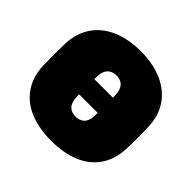

<svg xmlns="http://www.w3.org/2000/svg" viewBox="-174 -895 1090 1090"><g transform="rotate(45 371.0 -350.0)"><path d="M280 -289V-411H462V-289ZM371 10Q273 10 199.5 -20Q126 -50 83.5 -110.5Q41 -171 37 -260Q36 -301 36 -347Q36 -393 37 -436Q41 -524 83 -585Q125 -646 199 -678Q273 -710 371 -710Q469 -710 543 -678Q617 -646 659.5 -585Q702 -524 705 -436Q707 -393 707 -347Q707 -301 705 -260Q701 -171 658.5 -110.5Q616 -50 542.5 -20Q469 10 371 10ZM371 -185Q404 -185 424 -204.5Q444 -224 445 -266Q447 -309 447 -351Q447 -393 445 -434Q444 -462 434.5 -480Q425 -498 409 -506.5Q393 -515 371 -515Q350 -515 333.5 -506.5Q317 -498 307.5 -480Q298 -462 297 -434Q296 -393 296 -351Q296 -309 297 -266Q299 -224 318.5 -204.5Q338 -185 371 -185Z"/></g></svg>

Font: Rubik Light Black
Style: Regular
Weight: 900
Version: Version 2.104